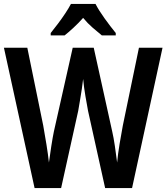

<svg xmlns="http://www.w3.org/2000/svg" viewBox="-23 -1008 847 977"><path d="M804 -765 649 -51H512L425 -444Q420 -470 412 -517Q404 -564 400 -606Q398 -585 393.5 -556Q389 -527 384 -497Q379 -467 375 -444L288 -51H153L-3 -765H116L197 -369Q205 -325 213.5 -272Q222 -219 226 -181Q231 -219 238 -264Q245 -309 251 -338L347 -765H454L548 -339Q555 -309 561.5 -265Q568 -221 573 -181Q577 -224 585.5 -275.5Q594 -327 602 -369L684 -765ZM463 -988Q480 -955 509.5 -914Q539 -873 566 -840V-828H495Q474 -845 448 -867.5Q422 -890 400 -917Q376 -890 350.5 -866.5Q325 -843 306 -828H235V-840Q252 -861 272 -887.5Q292 -914 309.5 -940.5Q327 -967 338 -988Z"/></svg>

Font: Noto Sans Tamil UI Condensed SemiBold
Style: Regular
Weight: 600
Width: 3
Designer: Jelle Bosma - Monotype Design Team
Foundry: Monotype Imaging Inc.
Version: Version 2.004; ttfautohint (v1.8.4.7-5d5b)